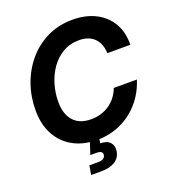

<svg xmlns="http://www.w3.org/2000/svg" viewBox="-165 -861 1061 1187"><g transform="rotate(-20 366.0 -268.0)"><path d="M339.8 11.7Q250.5 11.7 183.8 -24.7Q117.2 -61 80.1 -128.7Q43 -196.3 43 -289.6Q43 -378.9 71.5 -459.7Q100.1 -540.5 153.6 -603.5Q207 -666.5 281.7 -702.9Q356.4 -739.3 448.7 -739.3Q534.7 -739.3 599.1 -706.5Q663.6 -673.8 698.7 -613.8Q733.9 -553.7 732.4 -471.2H581.1Q578.6 -535.6 542.5 -571Q506.3 -606.4 444.3 -606.4Q382.8 -606.4 335.9 -578.9Q289.1 -551.3 257.1 -505.4Q225.1 -459.5 209 -403.6Q192.9 -347.7 192.9 -291Q192.9 -211.4 232.4 -166.3Q272 -121.1 348.6 -121.1Q416 -121.1 468.3 -156.2Q520.5 -191.4 544.9 -255.4H696.8Q671.4 -174.3 619.1 -114.3Q566.9 -54.2 495.1 -21.2Q423.3 11.7 339.8 11.7ZM229.5 202.6 239.3 142.6H296.9Q340.3 142.6 345.2 113.8Q350.1 85 306.6 85H266.6L302.2 -22.9H359.4L355.5 -1.5L349.1 37.6Q393.1 38.1 413.3 60.5Q433.6 83 427.7 118.2Q420.9 160.2 386.5 181.4Q352.1 202.6 297.4 202.6Z"/></g></svg>

Font: Inter Display
Style: Bold Italic
Weight: 700
Italic angle: -9.39999°
Designer: Rasmus Andersson
Foundry: rsms
Version: Version 4.000;git-a52131595